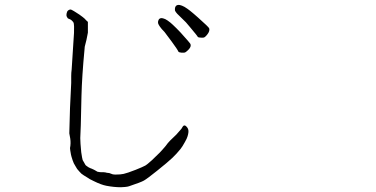

<svg xmlns="http://www.w3.org/2000/svg" viewBox="-20 -745 1540 786"><path d="M758.8 -632.8Q740.2 -656.2 725.6 -668.9Q712.9 -680.7 705.6 -688.5Q698.2 -696.3 696.3 -702.1Q695.3 -709 697.3 -715.8Q699.2 -720.7 704.1 -723.6Q709 -725.6 715.8 -724.6Q724.6 -722.7 735.4 -716.8Q748 -709 757.8 -701.2Q772.5 -689.5 791 -672.9Q835 -633.8 836.4 -628.9Q837.9 -624 836.4 -618.2Q835 -612.3 829.1 -604.5Q823.2 -596.7 818.4 -593.3Q813.5 -589.8 803.7 -590.8Q792 -590.8 789.1 -594.7Q790 -595.7 758.8 -632.8ZM682.6 -575.2Q657.2 -609.4 653.3 -614.3Q640.6 -627 634.8 -635.7Q628.9 -643.6 627 -650.4Q626 -656.2 628.9 -663.1Q630.9 -668 635.7 -669.9Q641.6 -671.9 647.5 -669.9Q656.2 -668 666 -661.1Q678.7 -652.3 687.5 -643.6Q701.2 -630.9 718.8 -612.3Q757.8 -569.3 759.8 -564.5Q761.7 -559.6 759.8 -553.7Q757.8 -547.9 751 -541Q744.1 -534.2 739.3 -531.2Q734.4 -528.3 723.1 -529.3Q711.9 -530.3 710 -534.2Q707 -542 682.6 -575.2ZM507.8 17.6Q502 19.5 491.2 20.5Q482.4 21.5 474.6 21.5Q447.3 21.5 416 15.6Q394.5 11.7 363.3 -3.9Q342.8 -13.7 341.8 -15.6Q333 -21.5 322.8 -27.3Q312.5 -33.2 304.7 -43Q294.9 -52.7 289.1 -64.5Q281.2 -76.2 277.3 -88.9Q271.5 -106.4 270.5 -112.3Q266.6 -133.8 266.6 -138.7Q270.5 -158.2 267.6 -177.7Q265.6 -185.5 263.7 -199.2Q263.7 -202.1 266.6 -302.7Q268.6 -355.5 271.5 -405.3Q271.5 -420.9 271.5 -434.1Q271.5 -447.3 273.4 -460.9Q276.4 -515.6 280.3 -569.3Q284.2 -617.2 283.2 -636.7Q283.2 -650.4 279.3 -655.3Q272.5 -663.1 270 -664.1Q267.6 -665 266.6 -666Q265.6 -667 261.7 -668L259.8 -668.9L257.8 -669.9Q255.9 -671.9 253.9 -675.8Q252 -679.7 252 -683.6Q252 -691.4 255.9 -699.2Q261.7 -706.1 269.5 -706.1Q271.5 -706.1 283.2 -699.2Q293 -693.4 304.7 -685.5Q322.3 -672.9 326.2 -668.9Q334 -660.2 337.9 -657.2Q338.9 -656.2 339.8 -655.3Q339.8 -653.3 339.8 -651.4V-641.6Q339.8 -617.2 339.8 -611.3Q336.9 -594.7 334 -582Q331.1 -571.3 329.1 -562.5Q326.2 -553.7 326.2 -544.9Q315.4 -431.6 313.5 -351.6Q310.5 -200.2 308.6 -179.7Q308.6 -172.9 309.6 -156.2Q310.5 -139.6 312.5 -122.1Q316.4 -95.7 318.4 -89.8Q321.3 -84 330.1 -69.3Q330.1 -68.4 341.8 -60.5Q345.7 -58.6 349.6 -56.6Q355.5 -54.7 357.4 -53.7Q357.4 -52.7 359.4 -52.7Q361.3 -51.8 363.3 -50.8Q363.3 -50.8 367.2 -48.8Q371.1 -46.9 374 -44.9Q377 -43 378.9 -42Q384.8 -41 387.7 -40.5Q390.6 -40 394.5 -40Q398.4 -40 404.3 -40Q408.2 -40 412.1 -39.1Q418 -37.1 422.9 -37.1Q427.7 -37.1 433.6 -34.2Q441.4 -30.3 451.2 -30.3Q474.6 -30.3 486.3 -33.2Q500 -36.1 535.2 -49.8Q564.5 -61.5 575.2 -67.4Q582 -71.3 601.6 -88.9Q614.3 -100.6 633.8 -120.1Q641.6 -127.9 658.2 -147.5Q667 -160.2 676.8 -169.9Q686.5 -179.7 702.1 -194.3Q711.9 -205.1 722.7 -217.8Q729.5 -229.5 730.5 -229.5Q735.4 -233.4 740.2 -229.5Q749 -222.7 751 -212.9Q752.9 -204.1 748 -187.5Q746.1 -179.7 737.3 -164.1Q726.6 -144.5 718.8 -134.8Q702.1 -114.3 685.5 -98.6Q667 -81.1 623 -45.9Q583 -13.7 569.3 -5.9Q557.6 1 507.8 17.6Z"/></svg>

Font: ToneOZ-Zhuyin-Tsuipita-TC
Style: Regular
Weight: 400
Designer: ÂÆ£ÂøóÂáåJeffrey Xuan(jeffreyx@gmail.com, ToneOZ.com) ÈòøÂù§(cjkFonts)
Foundry: ToneOZ
Version: Version 0.240710